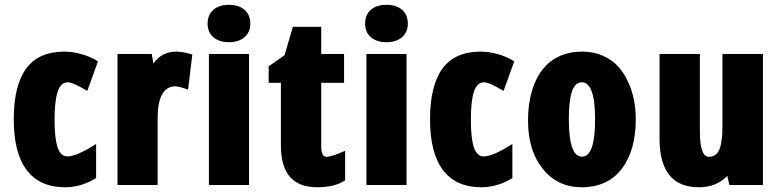

<svg xmlns="http://www.w3.org/2000/svg" viewBox="-20 -768 3248 797"><path d="M249 9.3Q145.5 9.3 91.3 -61.5Q37.1 -132.3 37.1 -272.7Q37.1 -413.1 88.6 -483.4Q140.1 -553.7 247.6 -553.7Q281.2 -553.7 318.8 -543.2Q356.4 -532.7 386.7 -513.2L342.3 -390.6Q283.2 -426.3 260.7 -426.3Q232.4 -426.3 219.5 -387.7Q206.5 -349.1 206.5 -271Q206.5 -192.9 219.2 -155.8Q231.9 -118.7 260.3 -118.7Q297.9 -118.7 378.9 -170.4V-28.8Q317.4 9.3 249 9.3Z M711.4 -553.7Q741.7 -553.7 778.3 -541.5L760.7 -396Q721.7 -409.7 708 -409.7Q671.9 -409.7 653.1 -376.5Q634.3 -343.3 634.3 -279.3V0H467.8V-543.9H609.9L616.7 -504.4Q651.9 -553.7 711.4 -553.7Z M841.8 -670.2Q841.8 -706.5 865.5 -727.3Q889.2 -748 930.4 -748Q971.7 -748 995.4 -727.1Q1019 -706.1 1019 -670.2Q1019 -634.3 994.9 -613.5Q970.7 -592.8 930.4 -592.8Q890.1 -592.8 866 -613.3Q841.8 -633.8 841.8 -670.2ZM1013.7 0H847.2V-543.9H1013.7Z M1313.5 -543.9H1408.2V-424.3H1313.5V-159.2Q1313.5 -117.2 1335 -117.2Q1356.4 -117.2 1412.6 -142.1V-19.5Q1370.6 9.3 1296.4 9.3Q1146 9.3 1146 -163.6V-424.3H1095.2V-492.7L1161.1 -538.6Q1166.5 -558.1 1179 -599.6Q1191.4 -641.1 1195.8 -656.7H1313.5Z M1495.6 -670.2Q1495.6 -706.5 1519.3 -727.3Q1543 -748 1584.2 -748Q1625.5 -748 1649.2 -727.1Q1672.9 -706.1 1672.9 -670.2Q1672.9 -634.3 1648.7 -613.5Q1624.5 -592.8 1584.2 -592.8Q1543.9 -592.8 1519.8 -613.3Q1495.6 -633.8 1495.6 -670.2ZM1667.5 0H1501V-543.9H1667.5Z M1977.1 9.3Q1873.5 9.3 1819.3 -61.5Q1765.1 -132.3 1765.1 -272.7Q1765.1 -413.1 1816.7 -483.4Q1868.2 -553.7 1975.6 -553.7Q2009.3 -553.7 2046.9 -543.2Q2084.5 -532.7 2114.7 -513.2L2070.3 -390.6Q2011.2 -426.3 1988.8 -426.3Q1960.4 -426.3 1947.5 -387.7Q1934.6 -349.1 1934.6 -271Q1934.6 -192.9 1947.3 -155.8Q1960 -118.7 1988.3 -118.7Q2025.9 -118.7 2106.9 -170.4V-28.8Q2045.4 9.3 1977.1 9.3Z M2586.4 -429.7Q2619.1 -360.8 2619.1 -272.9Q2619.1 -143.6 2560.8 -67.1Q2502.4 9.3 2394.5 9.3Q2294.4 9.3 2233.2 -66.9Q2171.9 -143.1 2171.9 -267.1Q2171.9 -365.7 2205.6 -436.5Q2223.1 -472.2 2248.5 -498Q2273.9 -523.9 2311.8 -538.8Q2349.6 -553.7 2396.2 -553.7Q2442.9 -553.7 2481 -537.4Q2519 -521 2544.2 -493.9Q2569.3 -466.8 2586.4 -429.7ZM2395.5 -426.3Q2367.2 -426.3 2354.2 -388.7Q2341.3 -351.1 2341.3 -272.9Q2341.3 -117.7 2395.8 -117.7Q2450.2 -117.7 2450.2 -272Q2450.2 -426.3 2395.5 -426.3Z M3147 0H3007.8L2999 -38.1Q2954.6 9.3 2880.9 9.3Q2717.8 9.3 2717.8 -192.4V-543.9H2885.3V-222.2Q2885.3 -117.2 2922.4 -117.2Q2963.4 -117.2 2972.7 -169.9Q2977.5 -197.3 2978.3 -215.1Q2979 -232.9 2979 -255.4Q2979 -255.4 2979 -543.9H3147Z"/></svg>

Font: Open Sans Hebrew Condensed Extra Bold
Style: Regular
Weight: 800
Width: 3
Foundry: Ascender Corporation, Yanek Iontef
Version: Version 2.001;PS 002.001;hotconv 1.0.70;makeotf.lib2.5.58329